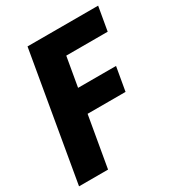

<svg xmlns="http://www.w3.org/2000/svg" viewBox="-174 -820 858 929"><g transform="rotate(-30 254.5 -355.5)"><path d="M281.7 -710.9 158.2 0H-3.9L118.7 -710.9ZM442.4 -415 419.4 -283.2H163.1L186 -415ZM513.2 -710.9 490.2 -578.6H213.4L236.8 -710.9Z"/></g></svg>

Font: Roboto Condensed Black
Style: Italic
Weight: 900
Italic angle: -12°
Designer: Christian Robertson
Foundry: Google
Version: Version 3.008; 2023